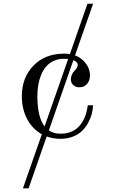

<svg xmlns="http://www.w3.org/2000/svg" viewBox="-20 -734 602 1026"><path d="M96.7 -219.7Q96.7 -319.3 158.7 -383.3Q220.7 -447.3 323.2 -447.3Q337.9 -447.3 353.5 -444.8L447.3 -713.9H477.5L380.9 -438Q408.7 -427.7 427.7 -407.5Q446.8 -387.2 453.9 -367.9Q460.9 -348.6 460.9 -331.5Q460.9 -304.2 445.6 -285.9Q430.2 -267.6 403.8 -267.6Q384.8 -267.6 371.8 -279.3Q358.9 -291 358.9 -309.6Q358.9 -336.9 379.9 -357.9Q395.5 -374 395.5 -387.7Q395.5 -402.8 372.1 -412.6L241.2 -37.1Q266.6 -19.5 303.7 -19.5Q340.3 -19.5 368.2 -33.4Q396 -47.4 412.4 -70.8Q428.7 -94.2 437.3 -118.9Q445.8 -143.6 449.2 -171.4H477.5Q476.1 -148.9 470.5 -126.2Q464.8 -103.5 451.7 -78.9Q438.5 -54.2 419.7 -35.4Q400.9 -16.6 370.8 -4.4Q340.8 7.8 303.7 7.8Q263.7 7.8 229.5 -4.9L132.8 272.5H102.5L203.6 -16.6Q153.3 -44.4 125 -97.9Q96.7 -151.4 96.7 -219.7ZM179.7 -219.7Q179.7 -107.9 218.3 -58.6L344.2 -418.9Q331.5 -419.9 322.3 -419.9Q292 -419.9 267.8 -408.9Q243.7 -397.9 227.3 -379.4Q210.9 -360.8 200.2 -335Q189.5 -309.1 184.6 -280.5Q179.7 -252 179.7 -219.7Z"/></svg>

Font: Theano Modern
Style: Regular
Weight: 400
Designer: Alexey Kryukov
Version: Version 2.00